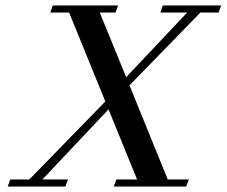

<svg xmlns="http://www.w3.org/2000/svg" viewBox="-20 -683 830 703"><path d="M8.3 0 17.6 -25.9H87.4L365.7 -311.5L232.9 -637.2H164.1L173.3 -663.1H412.6L402.8 -637.2H345.2L441.9 -400.4L665.5 -637.2H566.9L576.2 -663.1H789.6L780.3 -637.2H713.9L454.1 -370.6L594.2 -25.9H671.4L661.6 0H396.5L406.2 -25.9H481.9L377.4 -282.7L135.3 -25.9H229L219.2 0Z"/></svg>

Font: Elstob 14pt Medium
Style: Italic
Weight: 500
Italic angle: -20°
Designer: Peter S. Baker
Version: Version 1.015